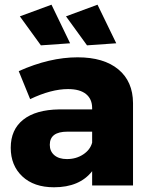

<svg xmlns="http://www.w3.org/2000/svg" viewBox="-20 -793 641 821"><path d="M279.8 -607.9 154.8 -599.1 64.9 -723.1 200.2 -772.9ZM477.1 -607.9 352.1 -599.1 262.2 -723.1 397 -772.9ZM312 -547.9Q423.8 -547.9 486.1 -496.3Q548.3 -444.8 548.8 -352.1V0H374V-61Q320.3 7.8 210.9 7.8Q125 7.8 75.4 -38.8Q25.9 -85.4 25.9 -161.1Q25.9 -238.8 79.3 -281.2Q132.8 -323.7 232.9 -325.2H374V-331.1Q374 -369.6 347.7 -390.9Q321.3 -412.1 271 -412.1Q198.7 -412.1 108.9 -369.1L60.1 -488.8Q191.9 -547.9 312 -547.9ZM266.1 -112.8Q305.7 -112.8 335.7 -132.6Q365.7 -152.3 374 -183.1V-230H268.1Q192.9 -230 192.9 -173.8Q192.9 -146 212.4 -129.4Q231.9 -112.8 266.1 -112.8Z"/></svg>

Font: Montserrat-Arabic
Style: Bold
Weight: 700
Designer: Mohamed Gaber
Foundry: Kief Type Foundry
Version: Version 5.008;PS 005.008;hotconv 1.0.88;makeotf.lib2.5.64775